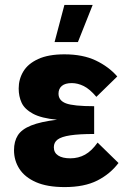

<svg xmlns="http://www.w3.org/2000/svg" viewBox="-20 -741 535 781"><path d="M462 -78Q428 -33 375.5 -6.5Q323 20 243 20Q172 20 126.5 0Q81 -20 59 -54Q37 -88 37 -130Q37 -166 52.5 -190.5Q68 -215 106.5 -230.5Q145 -246 212 -254Q148 -260 114 -278.5Q80 -297 68 -323Q56 -349 56 -381Q56 -419 75 -450.5Q94 -482 135.5 -501Q177 -520 242 -520Q317 -520 369.5 -495Q422 -470 457 -430L372 -347Q345 -379 320.5 -391Q296 -403 272 -403Q245 -403 231.5 -391.5Q218 -380 218 -360Q218 -332 248.5 -320.5Q279 -309 363 -309V-196Q302 -196 266 -190.5Q230 -185 214.5 -173.5Q199 -162 199 -142Q199 -120 216.5 -108.5Q234 -97 266 -97Q299 -97 326 -112Q353 -127 377 -161ZM242 -721H357L297 -570H202Z"/></svg>

Font: Moderustic
Style: Bold
Weight: 700
Designer: Tural Alisoy
Foundry: TAFT Foundry
Version: Version 2.120